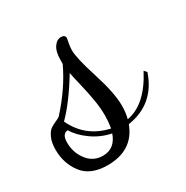

<svg xmlns="http://www.w3.org/2000/svg" viewBox="-132 -491 618 637"><g transform="rotate(-30 176.5 -172.0)"><path d="M-20 -80Q-20 -107 -11.5 -125.5Q-3 -144 7.5 -150.5Q18 -157 29.5 -162Q41 -167 44 -170Q108 -240 143 -315V-327Q143 -361 154.5 -378Q166 -395 182 -395Q198 -395 198 -382Q198 -380 195 -366Q192 -352 192 -338Q192 -308 218 -227Q244 -146 244 -97Q244 -70 238 -48Q312 -61 364 -161L373 -151Q338 -48 233 -32Q202 51 105 51Q40 51 10 12Q-20 -27 -20 -80ZM179 -96Q179 -124 174 -155Q169 -186 160 -223.5Q151 -261 148 -277Q97 -193 51 -147Q88 -68 175 -49Q179 -75 179 -96ZM107 16Q153 16 170 -33Q130 -41 97 -64.5Q64 -88 47 -116Q25 -115 25 -81Q25 -43 47.5 -13.5Q70 16 107 16Z"/></g></svg>

Font: Dancing Script
Style: Regular
Weight: 400
Designer: Pablo Impallari
Foundry: Pablo Impallari. www.impallari.com
Version: Version 1.002